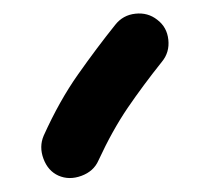

<svg xmlns="http://www.w3.org/2000/svg" viewBox="-20 -786 300 279"><path d="M208.5 -757.3Q222.7 -746.6 224.6 -728.3Q226.6 -710 215.3 -696.3Q188 -662.1 165.5 -629.2Q143.1 -596.2 123 -552.7Q116.2 -537.1 98.4 -530.5Q80.6 -523.9 64.9 -530.8Q49.8 -537.6 43.2 -555.2Q36.6 -572.8 43.5 -588.9Q66.4 -639.6 93.3 -677.7Q120.1 -715.8 147.5 -750Q158.7 -764.2 176.8 -766.1Q194.8 -768.1 208.5 -757.3Z"/></svg>

Font: Mikhak-DS2-FD Black
Style: Regular
Weight: 900
Designer: Amin Abedi
Version: Version 3.2